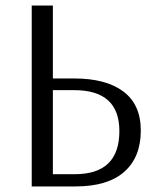

<svg xmlns="http://www.w3.org/2000/svg" viewBox="-20 -670 573 690"><path d="M247 -346H170V-44H249Q409 -44 409 -199Q409 -346 247 -346ZM94 0V-650H170V-388H247Q361 -388 423.5 -341Q486 -294 486 -201Q486 -105 426.5 -52.5Q367 0 251 0Z"/></svg>

Font: Arsenal
Style: Regular
Weight: 400
Designer: Andrij Shevchenko
Foundry: Stairsfor.com
Version: Version 1.000